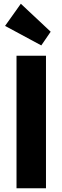

<svg xmlns="http://www.w3.org/2000/svg" viewBox="-20 -1003 333 1023"><path d="M68 0V-706H225V0ZM200 -761 7 -865 91 -983 250 -834Z"/></svg>

Font: Outfit
Style: Bold
Weight: 700
Designer: Rodrigo Fuenzalida
Foundry: fragTYPE
Version: Version 1.100;gftools[0.9.27]